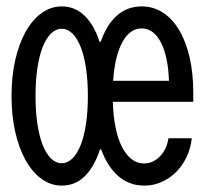

<svg xmlns="http://www.w3.org/2000/svg" viewBox="-20 -570 640 600"><path d="M173.4 10Q215 10 245 -19.4Q275 -48.8 292.4 -103.4H296Q316 -48.8 350 -19.4Q384 10 430.8 10Q459.4 10 484.6 -1.1Q509.8 -12.2 529.6 -31.7Q549.4 -51.2 562.7 -78.6Q576 -106 579.4 -138H506.4Q501.4 -103.6 479.8 -81.4Q458.2 -59.2 429.8 -59.2Q408.6 -59.2 391.2 -72.6Q373.8 -86 361.1 -111Q348.4 -136 341.2 -171.4Q334 -206.8 332.6 -251.8H584V-279.8Q584 -341 572.6 -390.5Q561.2 -440 540.1 -475.6Q519 -511.2 489.2 -530.6Q459.4 -550 422.6 -550Q378.2 -550 345.7 -521.6Q313.2 -493.2 295 -439.8H291Q273.6 -493 243.6 -521.5Q213.6 -550 173.4 -550Q138.8 -550 110 -529.2Q81.2 -508.4 60.3 -471.1Q39.4 -433.8 27.7 -382.6Q16 -331.4 16 -270Q16 -208.6 27.7 -157.4Q39.4 -106.2 60.3 -68.9Q81.2 -31.6 110 -10.8Q138.8 10 173.4 10ZM172.8 -60Q154.2 -60 139.1 -75Q124 -90 113.3 -117.2Q102.6 -144.4 96.8 -183.3Q91 -222.2 91 -270Q91 -317.8 96.8 -356.7Q102.6 -395.6 113.3 -422.8Q124 -450 139.1 -465Q154.2 -480 172.8 -480Q191.4 -480 206.5 -465Q221.6 -450 232.3 -422.8Q243 -395.6 248.8 -356.7Q254.6 -317.8 254.6 -270Q254.6 -222.2 248.8 -183.3Q243 -144.4 232.3 -117.2Q221.6 -90 206.5 -75Q191.4 -60 172.8 -60ZM508 -317.4H333.6Q338.6 -394.2 362.1 -437.7Q385.6 -481.2 422.6 -481.2Q460 -481.2 482.7 -437.5Q505.4 -393.8 508 -317.4Z"/></svg>

Font: CommitMonoV143 ExtLt
Style: Regular
Weight: 200
Monospace: yes
Designer: Eigil Nikolajsen
Foundry: Eigil Nikolajsen
Version: Version 1.143